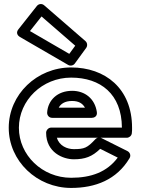

<svg xmlns="http://www.w3.org/2000/svg" viewBox="-20 -885 698 945"><path d="M184.4 -804 350.3 -660.1 321 -619.9 127.5 -732.1ZM197.4 -858.9C185.5 -869.2 169.5 -865.8 161.4 -855.5L70.4 -740.5C56.1 -722.5 68.9 -708.3 77.5 -703.4L315.5 -565.4C325.6 -559.5 340.5 -561.7 348.2 -572.3L404.2 -649.3C411.5 -659.4 410.2 -674.4 400.4 -682.9ZM461 -207C456.7 -205.7 452.7 -203.3 449.7 -200.1C409.3 -156.8 395.3 -151 343 -151C311.1 -151 271.3 -166.9 260.1 -207ZM475 -207H604C615.2 -207 626.6 -215.6 628.7 -227.9C630.3 -237.9 630 -248.7 630 -256C630 -450.2 497.1 -553 330 -553C162 -553 23 -420.6 23 -256C23 -92.3 162 40 330 40C449.4 40 554 -0.1 617.5 -106.2C626.2 -120.8 618.6 -135.7 607.2 -141.4L479.2 -205.4C478.3 -205.8 476.4 -206.6 475 -207ZM580 -257H232C216.9 -257 207 -242.7 207 -232C207 -134.4 290.6 -101 343 -101C398.1 -101 433.6 -113.7 473.2 -152.5L559.5 -109.3C506.8 -38.5 429 -10 330 -10C188 -10 73 -121.7 73 -256C73 -391.4 188 -503 330 -503C474.9 -503 579.1 -422.1 580 -257ZM237 -305H432C441.8 -305 460.1 -310.8 456.7 -333.7C447 -399.5 397.9 -438 335 -438C262.6 -438 215.9 -391.7 212.1 -331.6C211.2 -318.7 220.5 -305 237 -305ZM269 -355C278.6 -373.3 298.2 -388 335 -388C366.4 -388 386.4 -376.5 398.2 -355Z"/></svg>

Font: Hussar Ekologiczny
Style: Regular
Weight: 400
Foundry: Cannot Into Space Fonts
Version: Version 0.97